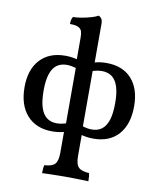

<svg xmlns="http://www.w3.org/2000/svg" viewBox="-101 -796 928 1120"><g transform="rotate(10 363.0 -236.0)"><path d="M226 245Q226 230 227 218Q228 206 231 197Q275 195 292.5 177Q310 159 310 109V-29L313 -55V-412L310 -431V-573Q310 -595 305.5 -609.5Q301 -624 285 -632Q269 -640 235 -640Q235 -652 237 -663Q239 -674 245 -683Q265 -683 294.5 -688Q324 -693 351.5 -701Q379 -709 392 -717Q402 -713 409 -703Q416 -693 416 -673V-431L413 -409V-56L415 -29V109Q415 159 433 177Q451 195 495 197Q498 206 499 218Q500 230 500 245Q484 244 459 243.5Q434 243 408 242.5Q382 242 363 242Q343 242 317.5 242.5Q292 243 267 243.5Q242 244 226 245ZM241 -5Q146 -5 92 -65Q38 -125 38 -232Q38 -336 92 -394.5Q146 -453 241 -453Q263 -453 283 -450Q303 -447 322 -441V-391Q304 -396 289 -399Q274 -402 259 -402Q224 -402 200 -384.5Q176 -367 163.5 -329.5Q151 -292 151 -232Q151 -169 163.5 -130.5Q176 -92 200 -74Q224 -56 259 -56Q274 -56 289 -59Q304 -62 322 -67V-17Q303 -11 283 -8Q263 -5 241 -5ZM485 -5Q463 -5 443.5 -8Q424 -11 404 -17V-67Q422 -62 436.5 -59Q451 -56 467 -56Q502 -56 526 -74Q550 -92 562.5 -130.5Q575 -169 575 -232Q575 -292 562.5 -329.5Q550 -367 526 -384.5Q502 -402 467 -402Q451 -402 436.5 -399Q422 -396 404 -391V-441Q424 -447 443.5 -450Q463 -453 485 -453Q581 -453 634 -394.5Q687 -336 687 -232Q687 -125 634 -65Q581 -5 485 -5Z"/></g></svg>

Font: Vollkorn Medium
Style: Regular
Weight: 500
Designer: Friedrich Althausen
Foundry: Friedrich Althausen
Version: Version 5.000